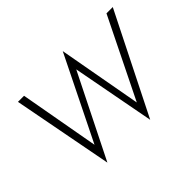

<svg xmlns="http://www.w3.org/2000/svg" viewBox="-146 -1008 1316 1316"><g transform="rotate(-45 512.0 -350.5)"><path d="M678 -121 568 -729 268 -121 164 -700H105L244 28L545 -575L659 28L1024 -700H963Z"/></g></svg>

Font: Jost Light
Style: Italic
Weight: 300
Italic angle: -5°
Version: Version 3.710